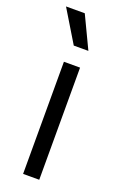

<svg xmlns="http://www.w3.org/2000/svg" viewBox="-145 -784 523 827"><g transform="rotate(20 116.0 -370.5)"><path d="M79 0V-514H153V0ZM95 -594 6 -741H92L162 -594Z"/></g></svg>

Font: Bricolage Grotesque 24pt Light
Style: Regular
Weight: 300
Designer: Mathieu Triay
Foundry: Atelier Triay
Version: Version 1.001;gftools[0.9.33.dev8+g029e19f]